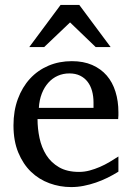

<svg xmlns="http://www.w3.org/2000/svg" viewBox="-20 -740 530 772"><path d="M456.1 -49.8Q435.1 -36.6 412.4 -25.4Q389.6 -14.2 365.5 -5.9Q341.3 2.4 316.4 7.3Q291.5 12.2 266.1 12.2Q220.7 12.2 178.7 -3.2Q136.7 -18.6 104.7 -49.3Q72.8 -80.1 53.5 -126.7Q34.2 -173.3 34.2 -235.8Q34.2 -294.4 51.8 -342Q69.3 -389.6 100.6 -423.6Q131.8 -457.5 174.8 -475.8Q217.8 -494.1 269 -494.1Q315.4 -494.1 350.6 -478.8Q385.7 -463.4 409.2 -436.3Q432.6 -409.2 444.3 -371.3Q456.1 -333.5 456.1 -289.1V-275.9Q456.1 -268.1 455.1 -261.2H130.9Q130.9 -223.1 138.9 -185.1Q147 -147 166 -116.7Q185.1 -86.4 217.3 -67.6Q249.5 -48.8 297.9 -48.8Q319.3 -48.8 340.3 -54.4Q361.3 -60.1 381.6 -68.8Q401.9 -77.6 420.4 -88.6Q439 -99.6 456.1 -110.8ZM356 -328.1Q356 -353 350.1 -374.3Q344.2 -395.5 332.3 -411.1Q320.3 -426.8 302 -435.8Q283.7 -444.8 258.8 -444.8Q233.9 -444.8 212.4 -435.3Q190.9 -425.8 174.6 -407.7Q158.2 -389.6 148.2 -364Q138.2 -338.4 136.2 -306.2H356ZM364.7 -550.8 261.7 -649.9 157.7 -550.8H97.7L223.6 -720.2H298.8L424.8 -550.8Z"/></svg>

Font: Charis SIL Viet
Style: Regular
Weight: 400
Foundry: SIL International
Version: Version 5.000